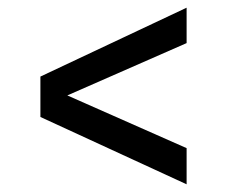

<svg xmlns="http://www.w3.org/2000/svg" viewBox="-20 -584 590 499"><path d="M85 -280V-385L465 -564V-472L155 -336L465 -199V-105Z"/></svg>

Font: Share Tech
Style: Regular
Weight: 400
Designer: Ralph du Carrois
Foundry: Carrois Type Design
Version: Version 1.100